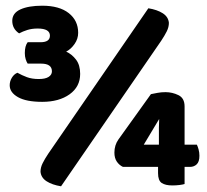

<svg xmlns="http://www.w3.org/2000/svg" viewBox="-20 -646 726 673"><path d="M122 -498Q155 -498 155 -521Q155 -546 112 -546Q92 -546 76 -541Q60 -536 47 -529Q23 -545 23 -573Q23 -600 51.5 -613Q80 -626 128 -626Q188 -626 221 -600Q254 -574 254 -531Q254 -510 241.5 -492Q229 -474 212 -465Q232 -456 246.5 -437Q261 -418 261 -387Q261 -342 224 -315.5Q187 -289 128 -289Q72 -289 43 -305.5Q14 -322 14 -347Q14 -361 21.5 -373.5Q29 -386 41 -391Q57 -382 74.5 -375.5Q92 -369 116 -369Q139 -369 150.5 -376.5Q162 -384 162 -396Q162 -423 124 -423H77Q73 -429 70 -438.5Q67 -448 67 -460Q67 -485 77 -498ZM534 -61H411Q398 -67 389.5 -79.5Q381 -92 381 -111Q381 -137 395 -157L509 -316Q519 -318 532 -320.5Q545 -323 560 -323Q584 -323 605.5 -312.5Q627 -302 627 -273V-139H670Q673 -133 676 -122.5Q679 -112 679 -100Q679 -79 669.5 -70Q660 -61 646 -61H627V-1Q621 1 609 2.5Q597 4 584 4Q560 4 547 -4.5Q534 -13 534 -39ZM537 -176Q537 -184 537 -198.5Q537 -213 538 -229L484 -139H537ZM500 -617Q531 -612 550.5 -599.5Q570 -587 572 -566Q572 -551 564.5 -536Q557 -521 545 -503L194 7Q163 2 143.5 -10.5Q124 -23 122 -44Q122 -59 129.5 -74Q137 -89 149 -107Z"/></svg>

Font: Baloo Thambi 2 ExtraBold
Style: Regular
Weight: 800
Designer: Aadarsh Rajan and Ek Type
Foundry: Ek Type
Version: Version 1.640;hotconv 1.0.111;makeotfexe 2.5.65597; ttfautoh